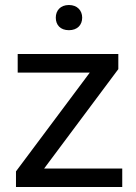

<svg xmlns="http://www.w3.org/2000/svg" viewBox="-20 -743 540 763"><path d="M465.8 -73.2H155.3L450.2 -468.3V-528.3H50.3V-454.6H336.9L43.5 -62V0H465.8ZM201.7 -672.9C201.7 -644 219.7 -623 253.9 -623C287.6 -623 306.6 -644 306.6 -672.9C306.6 -700.7 287.6 -723.1 253.9 -723.1C219.7 -723.1 201.7 -700.7 201.7 -672.9Z"/></svg>

Font: Bert Sans
Style: Regular
Weight: 400
Designer: Christian Robertson (Google), Cristiano Sobral
Foundry: Google, Cristiano Sobral
Version: Version 3.101